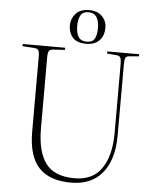

<svg xmlns="http://www.w3.org/2000/svg" viewBox="-62 -1002 855 1067"><g transform="rotate(5 365.0 -468.0)"><path d="M374 14Q254 14 194.5 -49.5Q135 -113 135 -250V-668Q135 -694 129 -703.5Q123 -713 103 -714L40 -718V-730H277V-718L212 -714Q196 -713 189 -705Q182 -697 182 -668V-273Q182 -143 230.5 -77.5Q279 -12 391 -12Q494 -12 543 -84.5Q592 -157 592 -281V-668Q592 -692 586.5 -702.5Q581 -713 561 -714L512 -718V-730H690V-718L639 -714Q620 -713 615 -703Q610 -693 610 -667V-271Q610 -135 549 -60.5Q488 14 374 14ZM391 -762Q339 -762 315.5 -789Q292 -816 292 -857Q292 -892 316.5 -921Q341 -950 392 -950Q438 -950 464 -924Q490 -898 490 -859Q490 -816 464.5 -789Q439 -762 391 -762ZM393 -774Q425 -774 437 -795Q449 -816 449 -856Q449 -894 434.5 -916Q420 -938 389 -938Q358 -938 345.5 -916Q333 -894 333 -856Q333 -819 346.5 -796.5Q360 -774 393 -774Z"/></g></svg>

Font: Literata 72pt ExtraLight
Style: Regular
Weight: 200
Designer: Latin by Veronika Burian and Jose Scaglione. Greek by Irene Vlachou. Cyrillic by Vera Evstafieva.
Foundry: TypeTogether
Version: Version 3.002